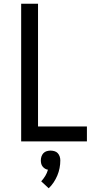

<svg xmlns="http://www.w3.org/2000/svg" viewBox="-20 -755 540 1025"><path d="M93 0V-735H183V-80H444V0ZM240 250 200 213Q212 200 221.5 184.5Q231 169 236 151Q228 150 220.5 145.5Q213 141 207.5 134Q202 127 200 118.5Q198 110 198 101Q198 90 201.5 80Q205 70 212 62.5Q219 55 229.5 52Q240 49 250 49Q260 49 270.5 52Q281 55 288 62.5Q295 70 298.5 80Q302 90 302 101Q302 122 298 142.5Q294 163 286 182Q278 201 266.5 218.5Q255 236 240 250Z"/></svg>

Font: Iosevka Custom Medium
Style: Regular
Weight: 500
Monospace: yes
Designer: Belleve Invis
Foundry: Belleve Invis
Version: Version 32.5.0; ttfautohint (v1.8.4)